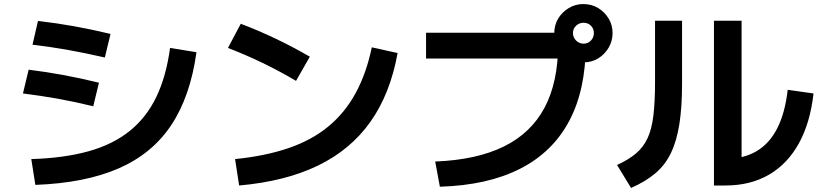

<svg xmlns="http://www.w3.org/2000/svg" viewBox="-20 -875 4040 945"><path d="M134 -92Q296 -97 416 -130.5Q536 -164 618.5 -230.5Q701 -297 749.5 -398Q798 -499 817 -639L947 -618Q917 -401 823 -259.5Q729 -118 563.5 -46Q398 26 154 35ZM439 -352Q344 -375 262.5 -389.5Q181 -404 93 -415L121 -532Q209 -521 290.5 -506Q372 -491 467 -468ZM496 -592Q400 -614 316 -629Q232 -644 140 -655L167 -772Q260 -761 344 -746Q428 -731 524 -708Z M1137 -92Q1286 -107 1400 -146Q1514 -185 1595.5 -252Q1677 -319 1730 -416Q1783 -513 1810 -642L1937 -614Q1901 -414 1803.5 -276Q1706 -138 1545 -60Q1384 18 1157 38ZM1437 -477Q1356 -525 1272 -565.5Q1188 -606 1102 -639L1165 -758Q1337 -693 1505 -596Z M2122 -80Q2326 -88 2460 -154Q2594 -220 2660.5 -345.5Q2727 -471 2727 -657L2793 -587H2077V-714H2793V-655H2863Q2863 -433 2781.5 -279.5Q2700 -126 2540 -44.5Q2380 37 2145 44ZM2852 -568Q2813 -568 2780 -587.5Q2747 -607 2727.5 -639.5Q2708 -672 2708 -711Q2708 -752 2727.5 -784Q2747 -816 2779.5 -835.5Q2812 -855 2851 -855Q2892 -855 2924 -835.5Q2956 -816 2975.5 -784Q2995 -752 2995 -712Q2995 -673 2975.5 -640Q2956 -607 2924 -587.5Q2892 -568 2852 -568ZM2852 -660Q2874 -660 2888.5 -675.5Q2903 -691 2903 -712Q2903 -734 2888.5 -748.5Q2874 -763 2852 -763Q2831 -763 2815.5 -748.5Q2800 -734 2800 -712Q2800 -691 2815.5 -675.5Q2831 -660 2852 -660Z M3494 38V-773H3630V-23L3550 -93Q3639 -93 3703 -130.5Q3767 -168 3805.5 -243.5Q3844 -319 3857 -433L3984 -415Q3968 -271 3912 -169.5Q3856 -68 3764.5 -15Q3673 38 3550 38ZM3017 -63Q3074 -89 3110.5 -120Q3147 -151 3167.5 -195.5Q3188 -240 3196 -307Q3204 -374 3204 -473V-773H3337V-463Q3337 -349 3324 -265.5Q3311 -182 3282.5 -122.5Q3254 -63 3205.5 -22Q3157 19 3086 50Z"/></svg>

Font: M PLUS 1 Thin
Style: Bold
Weight: 700
Version: Version 1.001